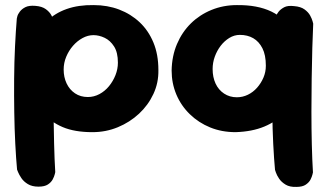

<svg xmlns="http://www.w3.org/2000/svg" viewBox="-20 -519 1285 754"><path d="M343 0Q273 0 226 -20Q179 -40 151 -74.5Q123 -109 111 -153.5Q99 -198 99 -248Q99 -309 115 -356Q131 -403 163 -435Q195 -467 241.5 -483.5Q288 -500 348 -499Q402 -499 448 -481.5Q494 -464 528.5 -431.5Q563 -399 582.5 -352Q602 -305 602 -244Q603 -194 582.5 -150Q562 -106 526 -72.5Q490 -39 443 -19.5Q396 0 343 0ZM131 214Q106 214 89.5 204Q73 194 64 180.5Q55 167 51 157Q47 147 47 147Q43 104 40 45.5Q37 -13 36 -78Q35 -143 35.5 -209.5Q36 -276 39 -337Q42 -398 46 -446Q46 -446 48 -454.5Q50 -463 58 -473.5Q66 -484 80 -491Q94 -498 119 -496Q145 -494 160 -483Q175 -472 182 -458.5Q189 -445 191.5 -435.5Q194 -426 194 -426Q192 -387 191 -331.5Q190 -276 189.5 -212Q189 -148 190 -81.5Q191 -15 192.5 46.5Q194 108 197 157Q197 157 195 165.5Q193 174 187 185.5Q181 197 168 205.5Q155 214 131 214ZM325 -138Q349 -138 370.5 -149.5Q392 -161 408 -180.5Q424 -200 433.5 -224Q443 -248 443 -273Q443 -313 428 -336.5Q413 -360 391 -370.5Q369 -381 347 -381Q325 -381 304 -369.5Q283 -358 266.5 -339Q250 -320 240 -296Q230 -272 230 -246Q230 -216 241.5 -191.5Q253 -167 274.5 -152.5Q296 -138 325 -138Z M905 0Q851 0 805.5 -18.5Q760 -37 725.5 -70.5Q691 -104 672.5 -148Q654 -192 654 -242Q655 -299 675 -346Q695 -393 729.5 -427Q764 -461 810.5 -480Q857 -499 910 -499Q991 -500 1046 -473.5Q1101 -447 1129.5 -391.5Q1158 -336 1158 -250Q1158 -200 1143 -155.5Q1128 -111 1097 -76.5Q1066 -42 1018 -22Q970 -2 905 0ZM910 -137Q933 -137 953.5 -147Q974 -157 989.5 -174.5Q1005 -192 1014.5 -214Q1024 -236 1024 -261Q1024 -303 1010.5 -329.5Q997 -356 974.5 -369Q952 -382 922 -382Q900 -382 880.5 -370Q861 -358 846.5 -339Q832 -320 823.5 -296.5Q815 -273 815 -248Q815 -216 826.5 -191Q838 -166 860 -151.5Q882 -137 910 -137ZM1144 215Q1118 216 1101.5 206Q1085 196 1076 182.5Q1067 169 1063.5 158.5Q1060 148 1060 148Q1056 105 1053 46.5Q1050 -12 1049.5 -77Q1049 -142 1050 -209Q1051 -276 1054.5 -337Q1058 -398 1062 -446Q1062 -446 1064 -454.5Q1066 -463 1074 -473Q1082 -483 1096 -490.5Q1110 -498 1135 -495Q1161 -493 1176 -482Q1191 -471 1198 -458Q1205 -445 1207.5 -435.5Q1210 -426 1210 -426Q1208 -387 1206.5 -331Q1205 -275 1204 -211.5Q1203 -148 1203 -81Q1203 -14 1204.5 47.5Q1206 109 1209 158Q1209 158 1207 166.5Q1205 175 1199.5 186Q1194 197 1181 206Q1168 215 1144 215Z"/></svg>

Font: Sour Gummy Black
Style: Bold
Weight: 700
Version: Version 1.000